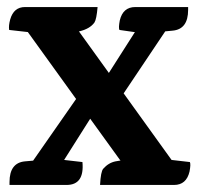

<svg xmlns="http://www.w3.org/2000/svg" viewBox="-20 -525 565 545"><path d="M474 0H264Q266 -38 273 -46Q288 -63 308 -67L320 -69H322L236 -188L162 -71L214 -65Q220 0 169 0H7V-8Q7 -63 51 -67L74 -69L196 -244L59 -434L6 -440Q4 -452 9 -470Q19 -505 51 -505H257Q254 -470 248 -461Q235 -443 205 -436H204L289 -318L363 -434H361L319 -440Q316 -446 320 -467Q329 -505 364 -505H514V-497Q514 -442 470 -438L449 -436L331 -260L467 -71L519 -65Q522 -59 518 -38Q509 0 474 0Z"/></svg>

Font: Karma
Style: Bold
Weight: 700
Designer: Joana Correia
Foundry: Indian Type Foundry
Version: Version 1.202;PS 1.0;hotconv 1.0.78;makeotf.lib2.5.61930; tt